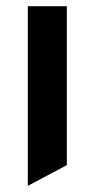

<svg xmlns="http://www.w3.org/2000/svg" viewBox="-20 -585 306 620"><path d="M69.8 15.1V-564.9H195.8V-51.8Z"/></svg>

Font: Tajawal
Style: Bold
Weight: 700
Designer: Boutros Fonts
Foundry: Created by Boutros International 2017
Version: Version 1.700